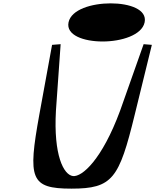

<svg xmlns="http://www.w3.org/2000/svg" viewBox="-20 -1132 924 1143"><path d="M290 -865 214 -449C145 -68 160 -9 405 -9C650 -9 689 -68 782 -449L884 -865L835 -869L695 -473C587 -181 468 -77 414 -84C359 -91 298 -207 313 -473L341 -869ZM591 -885C703 -885 825 -923 841 -999C857 -1076 751 -1112 639 -1112C527 -1112 404 -1076 388 -999C372 -922 479 -885 591 -885Z"/></svg>

Font: Venom Sans
Style: BdObl
Weight: 700
Version: Version 1.001